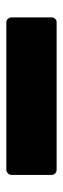

<svg xmlns="http://www.w3.org/2000/svg" viewBox="184 -182 199 607"><g transform="rotate(-90 283.5 121.5)"><path d="M50 201Q44 201 39 196.5Q34 192 34 185V58Q34 52 39 47Q44 42 50 42H517Q523 42 527.5 47Q532 52 532 58V185Q532 192 527.5 196.5Q523 201 517 201Z"/></g></svg>

Font: LINE Seed Sans TH App ExtraBold
Style: Regular
Weight: 800
Designer: Dalton Maag Ltd | Thai characters by Cadson Demak Co.,Ltd.
Foundry: Dalton Maag Ltd
Version: Version 1.003